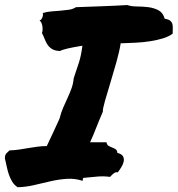

<svg xmlns="http://www.w3.org/2000/svg" viewBox="-55 -748 721 779"><path d="M16.6 11.7Q2.9 2.9 -5.4 -10.7Q-13.7 -24.4 -19 -40Q-24.4 -55.7 -27.8 -72.8Q-31.2 -89.8 -35.2 -105.5Q-35.2 -119.1 -29.3 -125.5Q-23.4 -131.8 -16.6 -137.7Q6.8 -138.7 25.4 -141.6Q43.9 -144.5 61.5 -147.5Q79.1 -150.4 96.7 -152.8Q114.3 -155.3 134.8 -155.3Q149.4 -185.5 162.1 -213.4Q174.8 -241.2 186.5 -266.6Q192.4 -291 201.7 -312Q210.9 -333 219.7 -352.1Q228.5 -371.1 235.4 -390.1Q242.2 -409.2 244.1 -430.7Q255.9 -464.8 265.1 -493.7Q274.4 -522.5 279.3 -562.5Q242.2 -556.6 219.7 -551.3Q197.3 -545.9 187.5 -541Q168 -542 156.7 -548.8Q145.5 -555.7 138.7 -565.4Q131.8 -575.2 127 -587.9Q122.1 -600.6 115.2 -614.3Q119.1 -623 117.2 -640.1Q115.2 -657.2 105.5 -665Q113.3 -667 117.2 -678.2Q121.1 -689.5 118.2 -695.3Q134.8 -700.2 153.3 -701.7Q171.9 -703.1 189.9 -704.6Q208 -706.1 224.6 -708.5Q241.2 -710.9 252.9 -718.8Q303.7 -720.7 358.9 -722.7Q414.1 -724.6 460.9 -727.5Q478.5 -721.7 501.5 -721.7Q524.4 -721.7 547.4 -718.8Q570.3 -715.8 588.4 -706.1Q606.4 -696.3 613.3 -671.9Q627.9 -669.9 635.3 -664.1Q642.6 -658.2 644.5 -649.9Q646.5 -641.6 646 -631.3Q645.5 -621.1 645.5 -611.3Q629.9 -599.6 606 -592.3Q582 -585 553.7 -580.6Q525.4 -576.2 494.6 -574.7Q463.9 -573.2 434.6 -572.3Q429.7 -540 417.5 -496.6Q405.3 -453.1 392.6 -411.6Q379.9 -370.1 370.6 -337.4Q361.3 -304.7 362.3 -294.9Q352.5 -272.5 346.2 -256.8Q339.8 -241.2 334.5 -227.5Q329.1 -213.9 323.7 -200.7Q318.4 -187.5 310.5 -170.9H377Q378.9 -160.2 385.7 -156.2Q392.6 -152.3 400.4 -149.4Q408.2 -146.5 414.6 -142.1Q420.9 -137.7 420.9 -127.9Q439.5 -123 444.3 -113.3Q449.2 -103.5 446.8 -92.3Q444.3 -81.1 437 -69.3Q429.7 -57.6 422.9 -48.8Q414.1 -50.8 406.2 -44.4Q398.4 -38.1 391.6 -30.3Q363.3 -34.2 335.9 -31.2Q308.6 -28.3 285.2 -26.4Q280.3 -25.4 281.2 -21Q282.2 -16.6 279.3 -14.6Q249 -24.4 217.3 -22.5Q185.5 -20.5 152.8 -13.2Q120.1 -5.9 85.9 2.4Q51.8 10.7 16.6 11.7Z"/></svg>

Font: Permanent Marker
Style: Regular
Weight: 400
Designer: Font Diner, Inc
Foundry: Font Diner, Inc
Version: Version 1.001